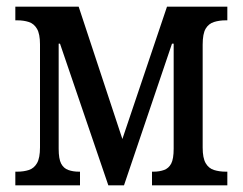

<svg xmlns="http://www.w3.org/2000/svg" viewBox="-20 -556 728 576"><path d="M26 0V-41H32Q51 -41 66.5 -46Q82 -51 91 -66.5Q100 -82 100 -114V-423Q100 -454 91 -469.5Q82 -485 66.5 -490Q51 -495 32 -495H26V-536H216L360 -100H334L481 -536H662V-495H657Q638 -495 622 -490Q606 -485 597 -470Q588 -455 588 -422V-113Q588 -82 597 -66.5Q606 -51 622 -46Q638 -41 657 -41H662V0H436V-41H441Q458 -41 472 -46Q486 -51 493.5 -65Q501 -79 501 -110V-425H496L352 0H305L160 -425H156V-110Q156 -79 163.5 -65Q171 -51 185 -46Q199 -41 216 -41H220V0Z"/></svg>

Font: Noto Serif Condensed
Style: Regular
Weight: 400
Width: 3
Designer: Monotype Design Team
Foundry: Monotype Imaging Inc.
Version: Version 2.015